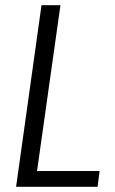

<svg xmlns="http://www.w3.org/2000/svg" viewBox="-20 -720 442 740"><path d="M106 -61H364L356 0H42L140 -700H213L116 -13Z"/></svg>

Font: Pathway Extreme SemiCondensed Light
Style: Italic
Weight: 300
Width: 4
Italic angle: -8°
Version: Version 1.001;gftools[0.9.26]